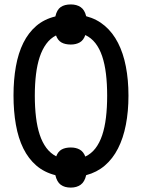

<svg xmlns="http://www.w3.org/2000/svg" viewBox="-20 -790 640 867"><path d="M560.1 -357.9Q560.1 -286.6 548.3 -226.3Q536.6 -166 512.9 -119.6Q489.3 -73.2 453.4 -42.5Q417.5 -11.7 369.1 1Q362.3 31.2 344.2 44.2Q326.2 57.1 299.8 57.1Q271.5 57.1 254.2 44.2Q236.8 31.2 230 1Q179.7 -11.7 144 -42.5Q108.4 -73.2 85.4 -119.6Q62.5 -166 51.8 -226.6Q41 -287.1 41 -358.9Q41 -430.2 51.8 -490.2Q62.5 -550.3 85.4 -596.4Q108.4 -642.6 144 -673.1Q179.7 -703.6 230 -715.8Q236.8 -746.1 254.2 -758.1Q271.5 -770 299.8 -770Q326.2 -770 344.2 -757.8Q362.3 -745.6 369.1 -716.8Q417.5 -704.1 453.4 -673.3Q489.3 -642.6 512.9 -596.4Q536.6 -550.3 548.3 -490Q560.1 -429.7 560.1 -357.9ZM137.2 -357.9Q137.2 -305.2 142.6 -260.7Q147.9 -216.3 159.4 -181.6Q170.9 -147 189.2 -122.3Q207.5 -97.7 233.9 -84Q242.2 -106 258.5 -115Q274.9 -124 299.8 -124Q323.2 -124 340.1 -114.5Q356.9 -105 365.2 -83Q392.1 -95.7 410.9 -120.1Q429.7 -144.5 441.4 -179.4Q453.1 -214.4 458.5 -259.3Q463.9 -304.2 463.9 -357.9Q463.9 -411.6 458.5 -456.3Q453.1 -501 441.4 -535.9Q429.7 -570.8 410.9 -595Q392.1 -619.1 365.2 -631.8Q357.4 -608.4 340.3 -598.6Q323.2 -588.9 299.8 -588.9Q274.4 -588.9 257.8 -598.1Q241.2 -607.4 232.9 -629.9Q207 -616.7 189 -592Q170.9 -567.4 159.4 -533Q147.9 -498.5 142.6 -454.6Q137.2 -410.6 137.2 -357.9Z"/></svg>

Font: Noto Mono
Style: Regular
Weight: 400
Designer: Monotype Design Team
Foundry: Monotype Imaging Inc.
Version: Version 1.00